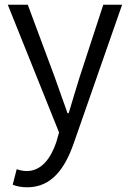

<svg xmlns="http://www.w3.org/2000/svg" viewBox="-20 -560 552 816"><path d="M96 236C201 236 257 153 293 50L499 -540H419L318 -231C303 -184 287 -128 272 -79H267C249 -128 230 -184 213 -231L98 -540H13L231 3L219 45C195 115 155 167 93 167C78 167 62 163 51 159L34 225C51 232 72 236 96 236Z"/></svg>

Font: Source Han Sans JP Normal
Style: Regular
Weight: 350
Designer: Ryoko NISHIZUKA 西塚涼子 (kana, bopomofo & ideographs); Paul D. Hunt (Latin, Greek & Cyrillic); Sandoll Communications 산돌커뮤니
Foundry: Adobe
Version: Version 2.002;hotconv 1.0.116;makeotfexe 2.5.65601